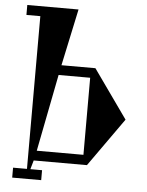

<svg xmlns="http://www.w3.org/2000/svg" viewBox="-58 -821 738 963"><g transform="rotate(5 310.5 -339.5)"><path d="M581 -244 408 0H140L127 45H186V95H40V45H110V-724H40V-774H298L237 -488H408ZM151 -50H386V-438H227Z"/></g></svg>

Font: Chokokutai
Style: Regular
Weight: 400
Designer: 108号,108go
Foundry: Font Zone 108
Version: Version 1.000; ttfautohint (v1.8.3)